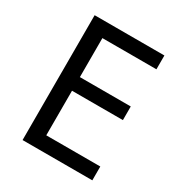

<svg xmlns="http://www.w3.org/2000/svg" viewBox="-169 -832 893 951"><g transform="rotate(30 278.0 -357.0)"><path d="M496 0H97V-714H496V-635H187V-412H478V-334H187V-79H496Z"/></g></svg>

Font: Noto Sans Gunjala Gondi
Style: Regular
Weight: 400
Designer: Ek Type
Foundry: Ek Type
Version: Version 1.004